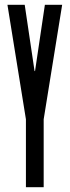

<svg xmlns="http://www.w3.org/2000/svg" viewBox="-20 -780 291 800"><path d="M88 0V-283L11 -760H83L124 -484H126L167 -760H239L162 -283V0Z"/></svg>

Font: Commune Nuit Debout
Style: Regular
Weight: 400
Designer: Sébastien Marchal
Foundry: Sébastien Marchal
Version: Version 1.003;PS 1.3;hotconv 1.0.88;makeotf.lib2.5.647800